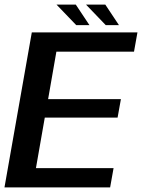

<svg xmlns="http://www.w3.org/2000/svg" viewBox="-34 -816 619 836"><path d="M-14.5 0H445.5L460.5 -84H122.5L161 -304H478L492.5 -384.5H175.5L211.5 -591H549.5L564.5 -675H104.5ZM426.5 -706.5H484L424.5 -796H340.5ZM298 -706.5H355.5L296 -796H212Z"/></svg>

Font: Anybody Thin Medium
Style: Italic
Weight: 500
Italic angle: -10°
Version: Version 1.113;gftools[0.9.25]